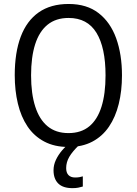

<svg xmlns="http://www.w3.org/2000/svg" viewBox="-20 -745 702 986"><path d="M606.4 -357.9Q606.4 -278.3 589.8 -211.2Q573.2 -144 539.6 -94.5Q505.9 -44.9 454.1 -17.6Q402.3 9.8 332 9.8Q259.8 9.8 207.3 -18.1Q154.8 -45.9 121.3 -95.7Q87.9 -145.5 71.8 -212.9Q55.7 -280.3 55.7 -358.9Q55.7 -474.6 86.4 -556.4Q117.2 -638.2 178.7 -681.4Q240.2 -724.6 332.5 -724.6Q425.8 -724.6 486.3 -677.7Q546.9 -630.9 576.7 -548.1Q606.4 -465.3 606.4 -357.9ZM139.6 -357.9Q139.6 -264.2 160.9 -197.8Q182.1 -131.3 224.6 -96.4Q267.1 -61.5 331.5 -61.5Q396.5 -61.5 438.5 -96.2Q480.5 -130.9 501.2 -197Q522 -263.2 522 -357.9Q522 -500.5 475.3 -576.7Q428.7 -652.8 332.5 -652.8Q267.1 -652.8 224.4 -618.2Q181.6 -583.5 160.6 -517.8Q139.6 -452.1 139.6 -357.9ZM319.8 118.2Q319.8 142.1 331.8 154.3Q343.8 166.5 365.7 166.5Q379.4 166.5 388.9 164.6Q398.4 162.6 405.3 160.6V212.9Q394.5 216.3 381.6 218.8Q368.7 221.2 352.1 221.2Q303.2 221.2 279.1 197.3Q254.9 173.3 254.9 129.4Q254.9 102.5 266.8 76.7Q278.8 50.8 298.6 27.6Q318.4 4.4 341.8 -13.2L386.2 0Q352.1 32.7 335.9 60.3Q319.8 87.9 319.8 118.2Z"/></svg>

Font: Open Sans SemiCondensed
Style: Regular
Weight: 400
Width: 4
Designer: Monotype Design Team
Foundry: Monotype Imaging Inc.
Version: Version 3.000